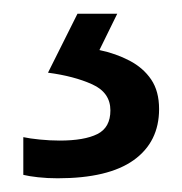

<svg xmlns="http://www.w3.org/2000/svg" viewBox="-20 -86 265 280"><path d="M212 73Q212 121 175 147.5Q138 174 64 174Q49 174 35.5 172.5Q22 171 14 169V114Q23 116 38 117.5Q53 119 67 119Q103 119 122 109.5Q141 100 141 75Q141 49 114.5 37Q88 25 50 20L93 -66H151L125 -13Q149 -8 169 2.5Q189 13 200.5 30Q212 47 212 73Z"/></svg>

Font: Noto Sans Malayalam UI
Style: Regular
Weight: 400
Designer: Jelle Bosma - Monotype Design Team
Foundry: Monotype Imaging Inc.
Version: Version 2.104